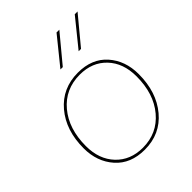

<svg xmlns="http://www.w3.org/2000/svg" viewBox="-207 -848 976 976"><g transform="rotate(-45 280.5 -360.5)"><path d="M248 -583 367 -730H387L265 -583ZM379 -583 498 -730H518L396 -583ZM263 9Q162 9 105 -55.5Q48 -120 48 -216Q48 -345 117.5 -427Q187 -509 299 -509Q400 -509 456.5 -445Q513 -381 513 -285Q513 -156 444 -73.5Q375 9 263 9ZM263 -5Q367 -5 432 -82.5Q497 -160 497 -285Q497 -380 442.5 -437.5Q388 -495 299 -495Q194 -495 129 -417.5Q64 -340 64 -216Q64 -121 119 -63Q174 -5 263 -5Z"/></g></svg>

Font: Elaine Sans Thin
Style: Italic
Weight: 250
Italic angle: -13°
Designer: Wei Huang
Foundry: Wei Huang
Version: Version 2.001;December 24, 2019;FontCreator 12.0.0.2547 64-b